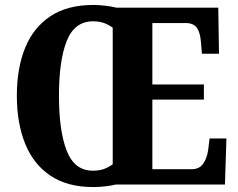

<svg xmlns="http://www.w3.org/2000/svg" viewBox="-20 -745 959 775"><path d="M355 10Q252 10 183.5 -36Q115 -82 81.5 -165Q48 -248 48 -359Q48 -470 81.5 -552Q115 -634 183.5 -679.5Q252 -725 356 -725Q379 -725 404.5 -722Q430 -719 450 -714H861L864 -528H795L791 -576Q788 -614 774.5 -633Q761 -652 729 -652H595V-404H803V-343H595V-62H754Q784 -62 799.5 -83.5Q815 -105 820 -138L826 -186H894L888 0H447Q403 10 355 10ZM355 -56Q381 -56 400 -63Q419 -70 435 -82V-633Q421 -644 401.5 -651.5Q382 -659 356 -659Q281 -659 249.5 -580Q218 -501 218 -358Q218 -216 249.5 -136Q281 -56 355 -56Z"/></svg>

Font: Noto Serif Ethiopic Condensed ExtraBold
Style: Regular
Weight: 800
Width: 3
Designer: Monotype Design Team
Foundry: Monotype Imaging Inc.
Version: Version 2.102; ttfautohint (v1.8.4.7-5d5b)